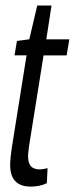

<svg xmlns="http://www.w3.org/2000/svg" viewBox="-20 -682 277 712"><path d="M156.4 -58.3 153.7 -2.6Q139.5 4.2 124.4 7.1Q109.2 10 94 10Q69.2 10 52.4 1.5Q35.5 -7.1 26.6 -24.6Q17.7 -42.2 17.7 -69.4Q17.7 -82.2 19.3 -99.2Q20.9 -116.1 23.5 -132.2L78.5 -476.9H33.8L42.9 -530.2L88.7 -536.2L118.1 -661.6H171.1L151.7 -536.2H237.2L227.1 -476.6H141.5L87.5 -138.7Q86.5 -128.2 85.3 -119.5Q84.1 -110.7 84.1 -103Q84.1 -78.5 94.3 -66.2Q104.4 -53.9 127.4 -53.9Q134.2 -53.9 141.3 -55.3Q148.4 -56.6 156.4 -58.3Z"/></svg>

Font: Georama
Style: Italic
Weight: 400
Width: 2
Italic angle: -9°
Designer: Jean-Baptiste Levee
Foundry: Production Type
Version: Version 1.000